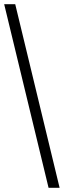

<svg xmlns="http://www.w3.org/2000/svg" viewBox="-20 -780 306 921"><path d="M213 121H266L53 -760H0Z"/></svg>

Font: Noto Serif Bengali SemiCondensed
Style: Regular
Weight: 400
Width: 4
Designer: Juan Bruce, Universal Thirst, Indian Type Foundry and the Monotype Design Team.
Foundry: Monotype Imaging Inc.
Version: Version 2.003